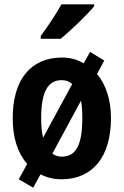

<svg xmlns="http://www.w3.org/2000/svg" viewBox="-20 -822 574 891"><path d="M417 -802H265C241 -757 202 -700 169 -655V-642H262C309 -681 386 -755 417 -793ZM495 -274C495 -360 471 -430 430 -479L464 -541L398 -581L368 -528C338 -546 305 -555 268 -555C124 -555 39 -454 39 -274C39 -184 61 -114 106 -61L67 10L134 49L168 -13C197 2 230 10 265 10C410 10 495 -94 495 -274ZM171 -273C171 -390 199 -450 266 -450C286 -450 302 -444 315 -432L180 -183C174 -207 171 -237 171 -273ZM362 -274C362 -156 336 -95 267 -95C250 -95 235 -100 223 -109L356 -355C360 -332 362 -305 362 -274Z"/></svg>

Font: Noto Sans Display SemiCondensed
Style: Bold
Weight: 700
Width: 4
Designer: Monotype Design Team
Foundry: Monotype Imaging Inc.
Version: Version 1.900